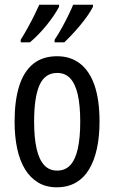

<svg xmlns="http://www.w3.org/2000/svg" viewBox="-20 -786 485 816"><path d="M403 -269Q403 -206 392 -155Q381 -104 359 -67Q337 -30 302.5 -10Q268 10 221 10Q176 10 142.5 -10Q109 -30 86.5 -66.5Q64 -103 53 -154.5Q42 -206 42 -269Q42 -358 61.5 -420Q81 -482 121 -514.5Q161 -547 223 -547Q280 -547 320.5 -515.5Q361 -484 382 -422.5Q403 -361 403 -269ZM125 -269Q125 -201 135.5 -154.5Q146 -108 167.5 -84.5Q189 -61 223 -61Q257 -61 278.5 -84Q300 -107 310.5 -153.5Q321 -200 321 -269Q321 -338 310.5 -384Q300 -430 278.5 -453Q257 -476 223 -476Q171 -476 148 -424.5Q125 -373 125 -269ZM375 -757Q367 -741 352.5 -720Q338 -699 320 -677.5Q302 -656 284.5 -637.5Q267 -619 253 -606H212V-617Q227 -639 243 -668Q259 -697 272 -724Q285 -751 291 -766H375ZM231 -757Q222 -740 208.5 -720Q195 -700 178.5 -679.5Q162 -659 143.5 -640Q125 -621 107 -606H68V-617Q83 -641 98.5 -669Q114 -697 127 -723.5Q140 -750 147 -766H231Z"/></svg>

Font: Noto Sans Khmer ExtraCondensed
Style: Regular
Weight: 400
Width: 2
Designer: Danh Hong and the Monotype Design Team
Foundry: Monotype Imaging Inc.
Version: Version 2.004